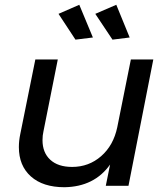

<svg xmlns="http://www.w3.org/2000/svg" viewBox="-20 -778 701 804"><path d="M59 -162Q59 -189 65 -217L128 -529H222L162 -228Q158 -211 158 -191Q158 -139 190.5 -109Q223 -79 282 -79Q352 -79 403.5 -124Q455 -169 471 -245L528 -529H622L518 0H423L441 -89Q375 4 250 6Q160 6 109.5 -39Q59 -84 59 -162ZM312 -758 369 -621 296 -612 225 -720ZM467 -758 523 -621 451 -612 379 -720Z"/></svg>

Font: Gontserrat
Style: Italic
Weight: 400
Italic angle: -11.3°
Designer: Julieta Ulanovsky
Foundry: Julieta Ulanovsky
Version: Version 6.001